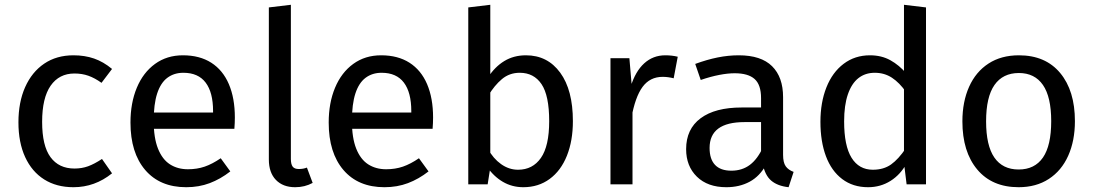

<svg xmlns="http://www.w3.org/2000/svg" viewBox="-20 -770 4567 802"><path d="M287 -539Q334 -539 373 -525.5Q412 -512 448 -482L404 -424Q376 -444 349.5 -453.5Q323 -463 291 -463Q227 -463 191.5 -412Q156 -361 156 -261Q156 -161 191 -113.5Q226 -66 291 -66Q322 -66 348 -75.5Q374 -85 406 -106L448 -46Q376 12 287 12Q216 12 164.5 -20.5Q113 -53 85 -114Q57 -175 57 -259Q57 -343 85 -406Q113 -469 164.5 -504Q216 -539 287 -539Z M744 -539Q814 -539 862.5 -508Q911 -477 936 -418.5Q961 -360 961 -279Q961 -256 959 -232H607V-300H870V-306Q870 -384 839 -425Q808 -466 746 -466Q707 -466 679 -445Q651 -424 636.5 -379.5Q622 -335 622 -265Q622 -194 640 -149Q658 -104 690 -83.5Q722 -63 765 -63Q803 -63 835 -74Q867 -85 902 -109L942 -54Q901 -22 856 -5Q811 12 758 12Q648 12 586.5 -60Q525 -132 525 -258Q525 -340 551.5 -403.5Q578 -467 627.5 -503Q677 -539 744 -539Z M1213 12Q1162 12 1132.5 -18.5Q1103 -49 1103 -104V-739L1195 -750V-106Q1195 -84 1202.5 -74Q1210 -64 1228 -64Q1247 -64 1262 -70L1286 -6Q1253 12 1213 12Z M1572 -539Q1642 -539 1690.5 -508Q1739 -477 1764 -418.5Q1789 -360 1789 -279Q1789 -256 1787 -232H1435V-300H1698V-306Q1698 -384 1667 -425Q1636 -466 1574 -466Q1535 -466 1507 -445Q1479 -424 1464.5 -379.5Q1450 -335 1450 -265Q1450 -194 1468 -149Q1486 -104 1518 -83.5Q1550 -63 1593 -63Q1631 -63 1663 -74Q1695 -85 1730 -109L1770 -54Q1729 -22 1684 -5Q1639 12 1586 12Q1476 12 1414.5 -60Q1353 -132 1353 -258Q1353 -340 1379.5 -403.5Q1406 -467 1455.5 -503Q1505 -539 1572 -539Z M2177 -539Q2126 -539 2086.5 -515Q2047 -491 2018 -446L2020 -371Q2045 -413 2076.5 -439.5Q2108 -466 2151 -466Q2210 -466 2242 -418.5Q2274 -371 2274 -264Q2274 -160 2239.5 -110.5Q2205 -61 2144 -61Q2106 -61 2073 -84.5Q2040 -108 2019 -147L2013 -75Q2042 -33 2080.5 -10.5Q2119 12 2166 12Q2229 12 2276 -22.5Q2323 -57 2348 -119.5Q2373 -182 2373 -264Q2373 -394 2320 -466.5Q2267 -539 2177 -539ZM2028 -750 1936 -739V0H2017L2028 -70Z M2759 -539Q2787 -539 2811 -533L2794 -443Q2770 -449 2748 -449Q2695 -449 2664 -407Q2633 -365 2617 -275L2614 -407Q2634 -472 2671 -505.5Q2708 -539 2759 -539ZM2609 -527 2619 -410 2622 -315V0H2530V-527Z M3066 -539Q3159 -539 3205 -493.5Q3251 -448 3251 -364V-123Q3251 -91 3262 -75.5Q3273 -60 3295 -52L3274 12Q3228 7 3201.5 -15.5Q3175 -38 3166 -86L3159 -123V-360Q3159 -416 3132 -440Q3105 -464 3049 -464Q3020 -464 2984 -457Q2948 -450 2907 -436L2884 -503Q2933 -521 2977.5 -530Q3022 -539 3066 -539ZM3174 -321V-260H3090Q3017 -260 2980.5 -233Q2944 -206 2944 -152Q2944 -105 2967 -81Q2990 -57 3035 -57Q3080 -57 3112.5 -81.5Q3145 -106 3168 -157L3180 -82Q3154 -34 3111.5 -11Q3069 12 3014 12Q2936 12 2891 -32Q2846 -76 2846 -147Q2846 -231 2906.5 -276Q2967 -321 3078 -321Z M3614 -539Q3662 -539 3699 -518.5Q3736 -498 3766 -463L3765 -385Q3737 -425 3705.5 -445.5Q3674 -466 3634 -466Q3594 -466 3565.5 -443.5Q3537 -421 3521.5 -375.5Q3506 -330 3506 -263Q3506 -161 3537 -111Q3568 -61 3626 -61Q3671 -61 3702 -83Q3733 -105 3764 -151L3767 -88Q3742 -41 3700 -14.5Q3658 12 3606 12Q3543 12 3498 -22Q3453 -56 3430 -117.5Q3407 -179 3407 -261Q3407 -342 3432 -405Q3457 -468 3504 -503.5Q3551 -539 3614 -539ZM3756 -750 3848 -739V0H3767L3756 -89V-123Z M4236 -539Q4347 -539 4408.5 -465Q4470 -391 4470 -264Q4470 -182 4442 -119.5Q4414 -57 4361 -22.5Q4308 12 4235 12Q4124 12 4062 -62Q4000 -136 4000 -263Q4000 -345 4028 -407.5Q4056 -470 4109 -504.5Q4162 -539 4236 -539ZM4236 -465Q4169 -465 4134 -415Q4099 -365 4099 -263Q4099 -162 4133.5 -112Q4168 -62 4235 -62Q4302 -62 4336.5 -112Q4371 -162 4371 -264Q4371 -365 4336.5 -415Q4302 -465 4236 -465Z"/></svg>

Font: Firava
Style: Regular
Weight: 400
Designer: Carrois Corporate & Edenspiekermann AG
Foundry: Greg Finn Gibson
Version: Version 5.000